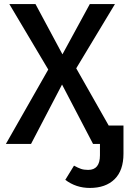

<svg xmlns="http://www.w3.org/2000/svg" viewBox="-20 -710 640 947"><path d="M423 217Q355 217 302 177L345 107Q365 118 379.5 123Q394 128 415 128Q473 128 473 56V0H439L286 -293L133 0H9L218 -367L26 -690H155L288 -442L423 -690H547L356 -373L516 -91H589V48Q589 131 545 174Q501 217 423 217Z"/></svg>

Font: Fira Mono Medium
Style: Regular
Weight: 500
Designer: Carrois Corporate & Edenspiekermann AG
Foundry: Carrois Corporate GbR & Edenspiekermann AG
Version: Version 3.206